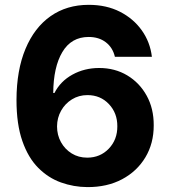

<svg xmlns="http://www.w3.org/2000/svg" viewBox="-20 -757 700 787"><path d="M338.1 9.9Q282 9.6 229.9 -9.1Q177.9 -27.7 136.7 -69.1Q95.5 -110.4 71.6 -179Q47.6 -247.5 47.6 -347.3Q47.9 -469.5 84.5 -556.8Q121.1 -644.2 187.3 -690.7Q253.6 -737.2 343.4 -737.2Q416.2 -737.2 471.8 -708.8Q527.3 -680.4 561.4 -632.3Q595.5 -584.2 602.6 -524.1H451Q442.1 -562.1 413.7 -583.8Q385.3 -605.5 343.4 -605.5Q272.4 -605.5 235.6 -543.7Q198.9 -481.9 198.2 -375.7H203.1Q227.6 -424 277 -451.2Q326.3 -478.3 386.4 -478.3Q451 -478.3 501.6 -448Q552.2 -417.6 581.3 -364.7Q610.4 -311.8 610.1 -243.6Q610.4 -169.7 576 -112.2Q541.5 -54.7 480.3 -22.2Q419 10.3 338.1 9.9ZM337.4 -110.8Q390.6 -110.8 426 -147.7Q461.3 -184.7 460.9 -239.3Q461.3 -293.3 426.5 -330.3Q391.7 -367.2 338.4 -367.2Q303.3 -367.2 275 -349.8Q246.8 -332.4 230.5 -303.4Q214.1 -274.5 213.8 -239Q213.8 -203.5 229.9 -174.4Q246.1 -145.2 274 -128Q301.8 -110.8 337.4 -110.8Z"/></svg>

Font: Inter Zeller
Style: Bold
Weight: 700
Designer: Rasmus Andersson; Joe Bland
Foundry: zeller
Version: Version 3.015;git-dec3a8cb1